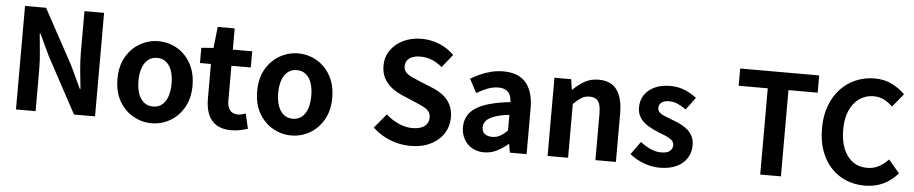

<svg xmlns="http://www.w3.org/2000/svg" viewBox="-43 -1054 6516 1369"><g transform="rotate(5 3215.0 -370.0)"><path d="M91.3 0V-740.8H241.8L456.5 -346L531.7 -185.8H536.7Q530.6 -243.5 523.6 -312.7Q516.7 -381.9 516.7 -445.4V-740.8H657.2V0H506.4L292.7 -396.4L217.5 -555H212.8Q217.9 -495.4 224.7 -428.3Q231.6 -361.2 231.6 -296.7V0Z M1062.3 13.8Q992.3 13.8 930.6 -21.1Q868.9 -55.9 831 -121.7Q793.2 -187.5 793.2 -279.9Q793.2 -372.8 831 -438.4Q868.9 -503.9 930.6 -538.7Q992.3 -573.5 1062.3 -573.5Q1114.7 -573.5 1163.1 -553.9Q1211.4 -534.2 1249 -496.4Q1286.6 -458.5 1308.6 -404.2Q1330.6 -349.8 1330.6 -279.9Q1330.6 -187.5 1292.6 -121.7Q1254.7 -55.9 1193.5 -21.1Q1132.3 13.8 1062.3 13.8ZM1062.3 -105.8Q1100.3 -105.8 1126.9 -127.3Q1153.5 -148.9 1167 -188.2Q1180.5 -227.4 1180.5 -279.9Q1180.5 -332.7 1167 -371.7Q1153.5 -410.7 1126.9 -432.3Q1100.3 -454 1062.3 -454Q1024.2 -454 997.7 -432.3Q971.1 -410.7 957.3 -371.7Q943.5 -332.7 943.5 -279.9Q943.5 -227.4 957.3 -188.2Q971.1 -148.9 997.7 -127.3Q1024.2 -105.8 1062.3 -105.8Z M1631.9 13.8Q1565.7 13.8 1525.1 -12.6Q1484.4 -39 1466.1 -86Q1447.8 -133 1447.8 -195.4V-444.1H1369.3V-553.2L1456.4 -559.8L1472.9 -711.4H1594.4V-559.8H1733.2V-444.1H1594.4V-195.8Q1594.4 -148 1614.1 -124.9Q1633.8 -101.9 1670.8 -101.9Q1685 -101.9 1700.1 -105.7Q1715.2 -109.6 1726.1 -114.2L1750.6 -7Q1728.3 0.2 1698.8 7Q1669.3 13.8 1631.9 13.8Z M2062.3 13.8Q1992.3 13.8 1930.6 -21.1Q1868.9 -55.9 1831 -121.7Q1793.2 -187.5 1793.2 -279.9Q1793.2 -372.8 1831 -438.4Q1868.9 -503.9 1930.6 -538.7Q1992.3 -573.5 2062.3 -573.5Q2114.7 -573.5 2163.1 -553.9Q2211.4 -534.2 2249 -496.4Q2286.6 -458.5 2308.6 -404.2Q2330.6 -349.8 2330.6 -279.9Q2330.6 -187.5 2292.6 -121.7Q2254.7 -55.9 2193.5 -21.1Q2132.3 13.8 2062.3 13.8ZM2062.3 -105.8Q2100.3 -105.8 2126.9 -127.3Q2153.5 -148.9 2167 -188.2Q2180.5 -227.4 2180.5 -279.9Q2180.5 -332.7 2167 -371.7Q2153.5 -410.7 2126.9 -432.3Q2100.3 -454 2062.3 -454Q2024.2 -454 1997.7 -432.3Q1971.1 -410.7 1957.3 -371.7Q1943.5 -332.7 1943.5 -279.9Q1943.5 -227.4 1957.3 -188.2Q1971.1 -148.9 1997.7 -127.3Q2024.2 -105.8 2062.3 -105.8Z M2914.2 13.8Q2839.6 13.8 2769 -14.1Q2698.3 -42 2644.1 -93.9L2729.1 -195.5Q2768.4 -158.9 2818.5 -136.5Q2868.7 -114 2917.3 -114Q2975.4 -114 3005.1 -137.2Q3034.7 -160.3 3034.7 -198.6Q3034.7 -226.6 3020.5 -243.5Q3006.3 -260.4 2981.4 -273Q2956.5 -285.7 2923.4 -299.3L2824.8 -341.5Q2787.6 -357.1 2753.1 -382.8Q2718.6 -408.5 2696.5 -447.2Q2674.5 -486 2674.5 -539.8Q2674.5 -600.6 2707.3 -649Q2740.2 -697.3 2798 -725.6Q2855.8 -753.8 2930.4 -753.8Q2995.6 -753.8 3056.7 -729.1Q3117.7 -704.4 3162.7 -658.5L3088.3 -565.6Q3052.6 -594.9 3014.8 -610.8Q2977.1 -626.8 2930.4 -626.8Q2881.7 -626.8 2853.3 -606.2Q2824.8 -585.5 2824.8 -549.3Q2824.8 -523 2840.8 -505.8Q2856.7 -488.6 2882.8 -476.4Q2908.9 -464.2 2940.1 -451.4L3037.1 -411.6Q3082 -393.6 3115.4 -366.6Q3148.9 -339.5 3167.2 -301.7Q3185.6 -263.9 3185.6 -210.2Q3185.6 -149.7 3153.3 -98.8Q3121 -47.9 3060.3 -17.1Q2999.5 13.8 2914.2 13.8Z M3442.4 13.8Q3392.9 13.8 3355.6 -7.9Q3318.4 -29.5 3297.8 -67.2Q3277.2 -105 3277.2 -152.6Q3277.2 -242.2 3353.9 -291.6Q3430.7 -341 3599.3 -359.4Q3598.2 -386.8 3589.1 -408.6Q3580 -430.4 3559.4 -442.9Q3538.8 -455.5 3504.1 -455.5Q3465.3 -455.5 3427.3 -440.5Q3389.3 -425.6 3350 -402.4L3297.7 -500.1Q3331.1 -520.7 3368.2 -537.1Q3405.3 -553.4 3446.3 -563.5Q3487.3 -573.5 3531.1 -573.5Q3602.4 -573.5 3650 -545.7Q3697.6 -517.8 3721.9 -463Q3746.1 -408.3 3746.1 -327V0H3626.4L3615.9 -59.9H3611.4Q3575.3 -28.4 3533 -7.3Q3490.8 13.8 3442.4 13.8ZM3490.7 -101.1Q3522.1 -101.1 3547.6 -115.4Q3573.1 -129.7 3599.3 -155.8V-268.4Q3531.4 -260.3 3491.2 -245.2Q3451 -230.1 3434.1 -209.7Q3417.1 -189.3 3417.1 -163.8Q3417.1 -130.8 3437.7 -116Q3458.3 -101.1 3490.7 -101.1Z M3896.3 0V-559.8H4016L4027.4 -485.9H4030.2Q4066.5 -522.2 4110.7 -547.9Q4154.9 -573.5 4212.2 -573.5Q4302.6 -573.5 4343.9 -514.3Q4385.2 -455 4385.2 -349.1V0H4238.5V-330.9Q4238.5 -396 4219.5 -421.9Q4200.5 -447.7 4159.1 -447.7Q4124.9 -447.7 4099.6 -431.9Q4074.3 -416 4043 -385.1V0Z M4697.1 13.8Q4641.3 13.8 4583.7 -8.1Q4526.1 -30 4484.1 -64.5L4550.8 -157.4Q4588.4 -128.6 4624.9 -112.2Q4661.4 -95.7 4700.7 -95.7Q4742.5 -95.7 4762.4 -112.3Q4782.2 -128.9 4782.2 -155.2Q4782.2 -176.1 4765.3 -190.6Q4748.5 -205 4721.5 -216.5Q4694.5 -228 4665 -239Q4629.7 -253.2 4595.2 -273.3Q4560.7 -293.4 4538.1 -324.9Q4515.4 -356.4 4515.4 -403Q4515.4 -453.3 4541 -491.7Q4566.7 -530.1 4613.4 -551.8Q4660.2 -573.5 4723.5 -573.5Q4784.6 -573.5 4832.2 -552.7Q4879.8 -531.8 4914 -504.7L4847.8 -416.1Q4817.9 -437.7 4788.3 -450.9Q4758.6 -464.1 4727.8 -464.1Q4689.3 -464.1 4671.2 -449Q4653 -433.9 4653 -409.7Q4653 -389.6 4668.2 -376.5Q4683.4 -363.4 4709.1 -353.4Q4734.9 -343.4 4764.3 -332.2Q4792.4 -321.8 4819.9 -308.5Q4847.4 -295.2 4870.1 -275.9Q4892.7 -256.5 4906.3 -229.5Q4919.8 -202.4 4919.8 -163.4Q4919.8 -114.3 4894.4 -73.8Q4868.9 -33.2 4819.6 -9.7Q4770.3 13.8 4697.1 13.8Z M5418.1 0V-617.3H5209.9V-740.8H5775.4V-617.3H5566.3V0Z M6166.4 13.8Q6096.3 13.8 6035.1 -10.8Q5973.8 -35.3 5927.2 -84.1Q5880.6 -133 5854.4 -204Q5828.2 -275.1 5828.2 -367.3Q5828.2 -458.8 5855.3 -530.5Q5882.3 -602.3 5929.8 -652Q5977.2 -701.8 6039.5 -727.8Q6101.9 -753.8 6172.4 -753.8Q6243.2 -753.8 6298.4 -725.4Q6353.6 -696.9 6389.4 -659.2L6311.8 -564.8Q6283.6 -592.6 6250.4 -609.7Q6217.2 -626.8 6174.8 -626.8Q6119.1 -626.8 6074.7 -596.2Q6030.3 -565.6 6004.9 -508.7Q5979.5 -451.8 5979.5 -372Q5979.5 -291.4 6003.3 -233.5Q6027.1 -175.6 6070.5 -144.8Q6113.9 -114 6172.3 -114Q6220 -114 6257.6 -134.7Q6295.1 -155.4 6324.4 -187.3L6402.8 -94.7Q6357.1 -41.2 6298.1 -13.7Q6239 13.8 6166.4 13.8Z"/></g></svg>

Font: Noto Sans TC
Style: Regular
Weight: 100
Designer: Ryoko NISHIZUKA 西塚涼子 (kana, bopomofo & ideographs); Paul D. Hunt (Latin, Greek & Cyrillic); Sandoll Communications 산돌커뮤니
Foundry: Adobe
Version: Version 2.004;hotconv 1.0.118;makeotfexe 2.5.65603